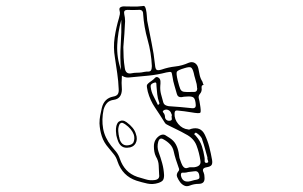

<svg xmlns="http://www.w3.org/2000/svg" viewBox="-20 -589 1040 660"><path d="M676 -308Q678 -300 680 -297Q672 -297 673 -287Q675 -275 667 -266Q661 -259 663.5 -250Q666 -241 667 -233Q672 -205 668.5 -201.5Q665 -198 637 -203Q625 -205 613.5 -206.5Q602 -208 591 -209Q580 -211 580 -199Q579 -179 593 -162.5Q607 -146 627 -144Q629 -143 632 -144Q635 -145 637 -146Q670 -155 684 -126Q694 -105 699.5 -83.5Q705 -62 709 -39Q711 -27 707 -21.5Q703 -16 690 -14Q672 -11 680 4Q683 11 683 21Q685 43 663 43Q647 43 632 49Q622 53 613.5 49Q605 45 599 37Q593 29 589 19.5Q585 10 593 0Q598 -5 594 -13Q589 -27 584.5 -41Q580 -55 577 -69Q574 -83 564.5 -93Q555 -103 542 -110Q529 -118 524 -102Q519 -84 525 -67Q532 -48 537.5 -28Q543 -8 544 13Q544 25 540 30.5Q536 36 524 40Q505 46 486.5 42Q468 38 449 32Q401 16 384 -34Q380 -48 371 -59Q362 -70 353 -81Q337 -99 330 -120.5Q323 -142 322 -165Q322 -179 324.5 -192Q327 -205 330 -218Q338 -251 369 -257Q381 -259 385 -265.5Q389 -272 388 -283Q387 -310 383 -337Q379 -364 375 -391Q369 -426 374 -460Q379 -494 389 -527Q391 -534 392 -540Q393 -546 391 -553Q389 -561 394 -564Q399 -567 404 -567Q421 -567 437 -566.5Q453 -566 469 -568Q476 -570 478.5 -565.5Q481 -561 482 -555Q484 -546 484.5 -537Q485 -528 486 -518Q493 -480 501 -442Q509 -404 513 -365Q514 -352 518.5 -349Q523 -346 536 -350Q559 -358 582.5 -360.5Q606 -363 628 -373Q640 -378 649.5 -372.5Q659 -367 662 -353Q664 -342 666.5 -330.5Q669 -319 676 -308ZM410 -516Q409 -494 407.5 -472Q406 -450 404 -427Q404 -409 405 -391Q406 -373 409 -355Q412 -333 432 -337Q441 -339 450 -339Q459 -339 466 -340Q473 -341 477 -342Q481 -343 485 -343Q496 -342 499 -347Q502 -352 502 -362Q500 -408 487.5 -452Q475 -496 472 -541Q472 -557 455 -555Q437 -554 418 -555Q404 -555 407 -541Q410 -528 410 -516ZM397 -521Q385 -478 383 -434.5Q381 -391 396 -348Q392 -392 395 -435Q398 -478 397 -521ZM658 -285Q657 -288 657 -292Q657 -296 656 -300Q654 -309 651 -318.5Q648 -328 646 -338Q642 -354 636.5 -357Q631 -360 615 -355Q591 -348 588 -342.5Q585 -337 591 -312Q596 -292 599.5 -283.5Q603 -275 612 -273.5Q621 -272 642 -273H648Q658 -273 658 -285ZM653 -227Q652 -247 646 -253Q640 -259 620 -257Q616 -257 612 -256.5Q608 -256 604 -255Q591 -254 588 -266Q584 -281 579.5 -295.5Q575 -310 573 -325Q571 -339 568.5 -341Q566 -343 552 -340Q521 -332 490 -329Q459 -326 427 -323Q420 -322 413.5 -323Q407 -324 399 -329Q399 -322 398.5 -316Q398 -310 398 -304Q398 -298 398.5 -292Q399 -286 399 -281Q398 -250 372 -246Q356 -244 348 -235Q340 -226 336 -212Q329 -178 334.5 -147Q340 -116 362 -88Q371 -78 379.5 -67Q388 -56 392 -43Q400 -20 414.5 -4.5Q429 11 452 19Q467 23 481 27.5Q495 32 511 30Q530 28 527 11Q526 -5 525.5 -20.5Q525 -36 516 -51Q512 -59 510.5 -68Q509 -77 509 -86Q509 -110 529 -123Q540 -129 548 -124.5Q556 -120 563 -115Q577 -106 584 -93.5Q591 -81 594 -65Q595 -60 595.5 -55.5Q596 -51 597 -46Q600 -38 603 -29Q606 -20 612 -14Q618 -9 625 -12Q632 -15 639 -14H647Q672 -17 669 -36Q665 -64 655.5 -89Q646 -114 618 -128Q604 -136 589.5 -143Q575 -150 561 -157Q557 -159 552.5 -161.5Q548 -164 546 -168Q530 -194 513 -219Q496 -244 488 -274Q484 -291 485 -296Q486 -301 501 -311Q507 -315 512.5 -321Q518 -327 525 -322Q531 -318 531.5 -310Q532 -302 531 -294Q530 -279 533.5 -265.5Q537 -252 541 -238Q543 -231 548 -228Q553 -225 560 -224Q580 -223 600.5 -221Q621 -219 641 -217Q653 -216 653 -227ZM527 -237Q522 -251 520.5 -265Q519 -279 518 -292Q518 -296 517.5 -301.5Q517 -307 511 -305Q506 -304 501.5 -300.5Q497 -297 498 -290Q500 -273 508 -258Q516 -243 523 -228Q528 -231 528 -233.5Q528 -236 527 -237ZM546 -194Q546 -193 546.5 -192Q547 -191 547 -189Q547 -181 552 -177Q557 -173 564 -174Q572 -175 570.5 -182Q569 -189 571 -193Q570 -195 570 -196Q570 -197 569 -198Q567 -206 560 -210Q553 -214 545 -211Q537 -207 541 -202.5Q545 -198 546 -194ZM424 -82Q394 -76 384 -109Q382 -115 381 -119Q381 -122 380 -123Q379 -130 378.5 -138.5Q378 -147 380 -156Q384 -171 393 -173Q396 -175 402 -174.5Q408 -174 415 -169Q441 -150 447 -129Q454 -110 446 -96Q440 -86 429 -83Q428 -82 424 -82ZM388 -125Q389 -123 389 -120Q391 -114 391 -111Q400 -83 427 -91Q435 -93 439 -100Q444 -113 440 -126Q433 -146 410 -162Q407 -164 403 -166Q399 -168 396 -166Q392 -165 390.5 -161Q389 -157 388 -154Q386 -147 386.5 -139Q387 -131 388 -125ZM650 -131Q646 -128 649.5 -125.5Q653 -123 654 -121Q668 -105 674 -86.5Q680 -68 683 -48Q684 -43 683.5 -36Q683 -29 690 -29Q698 -30 695 -36.5Q692 -43 693 -48Q689 -62 685 -77Q681 -92 676 -106Q675 -113 670.5 -118.5Q666 -124 661 -128Q659 -130 655.5 -132Q652 -134 650 -131ZM654 29Q665 27 665.5 22Q666 17 664 9Q660 -3 646 0Q640 1 633.5 1.5Q627 2 620 4Q614 5 607.5 4.5Q601 4 602 15Q607 37 628 35Q635 34 641 32Q647 30 654 29Z"/></svg>

Font: Rock 3D
Style: Regular
Weight: 400
Version: Version 1.000